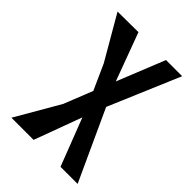

<svg xmlns="http://www.w3.org/2000/svg" viewBox="-198 -764 857 857"><g transform="rotate(45 230.5 -335.5)"><path d="M297 -333 440 -670H338L247 -444L163 -671L32 -670L152 -463L206 -343L152 -207L32 0H172L255 -225L342 0H450Z"/></g></svg>

Font: BackOut Medium
Style: Regular
Weight: 500
Designer: Frank Adebiaye
Foundry: Velvetyne Type Foundry
Version: Version 2.000;hotconv 1.0.109;makeotfexe 2.5.65596